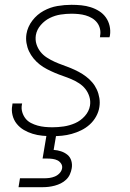

<svg xmlns="http://www.w3.org/2000/svg" viewBox="-20 -558 540 798"><path d="M198 8Q177 8 156 6Q135 4 115.5 -2Q96 -8 79 -18Q62 -28 49.5 -43.5Q37 -59 32 -79.5Q27 -100 31 -120Q31 -122 31.5 -124Q32 -126 32 -128H72Q72 -127 71.5 -125.5Q71 -124 71 -123Q68 -107 72.5 -92Q77 -77 86 -65.5Q95 -54 108.5 -47Q122 -40 136.5 -36Q151 -32 166.5 -30.5Q182 -29 198 -29Q221 -29 245 -32.5Q269 -36 292 -46Q315 -56 332.5 -75.5Q350 -95 354 -119Q357 -138 351.5 -156Q346 -174 335 -188Q324 -202 308.5 -212Q293 -222 276.5 -229Q260 -236 242.5 -242Q225 -248 208.5 -255Q192 -262 175.5 -270.5Q159 -279 145 -290Q131 -301 119.5 -315Q108 -329 100.5 -345Q93 -361 90 -379.5Q87 -398 90 -417Q95 -447 114.5 -472.5Q134 -498 161.5 -513Q189 -528 218.5 -533Q248 -538 277 -538Q298 -538 318 -536Q338 -534 357 -528Q376 -522 392.5 -511.5Q409 -501 420 -485.5Q431 -470 435.5 -450.5Q440 -431 437 -411Q436 -409 436 -407Q436 -405 435 -403H395Q396 -404 396 -405.5Q396 -407 396 -409Q399 -424 395.5 -438.5Q392 -453 383.5 -464Q375 -475 362.5 -482.5Q350 -490 336 -494Q322 -498 307 -499.5Q292 -501 277 -501Q255 -501 232 -497.5Q209 -494 187.5 -483.5Q166 -473 149.5 -454Q133 -435 129 -412Q126 -392 131.5 -374.5Q137 -357 148 -343Q159 -329 174.5 -319Q190 -309 206.5 -301.5Q223 -294 240 -288Q257 -282 274 -275Q291 -268 307 -259.5Q323 -251 337.5 -240Q352 -229 363.5 -215.5Q375 -202 382.5 -185.5Q390 -169 393 -150.5Q396 -132 393 -113Q390 -93 379.5 -74Q369 -55 353 -40.5Q337 -26 317.5 -16.5Q298 -7 278 -1.5Q258 4 238 6Q218 8 198 8ZM57 220 63 183H163Q175 183 186 181.5Q197 180 208 175.5Q219 171 227.5 162Q236 153 238 142Q240 131 234 122Q228 113 219 108.5Q210 104 199 102.5Q188 101 177 101H157L174 0H214L203 65Q219 66 234 71Q249 76 260.5 85.5Q272 95 276.5 110.5Q281 126 278 142Q276 154 270.5 166.5Q265 179 255 188.5Q245 198 233 204Q221 210 208 213.5Q195 217 182.5 218.5Q170 220 157 220Z"/></svg>

Font: Iosevka Curly XLtObl
Style: Regular
Weight: 200
Italic angle: -9°
Monospace: yes
Designer: Belleve Invis
Foundry: Belleve Invis
Version: Version 11.1.0; ttfautohint (v1.8.3)